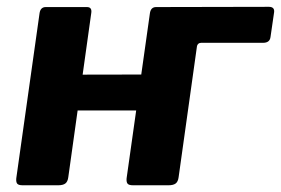

<svg xmlns="http://www.w3.org/2000/svg" viewBox="-20 -551 835 571"><path d="M762.5 -423.7H578.4Q567.8 -423.7 565.4 -412.5L446.3 -530L779.6 -530.7Q796.6 -530.7 795.3 -515.4L784.5 -441.1Q782.4 -423.7 762.5 -423.7ZM251.5 -512.9 183.1 -24.1Q181.4 -10.7 174.4 -5.4Q167.4 0 153 0H47.6Q34.9 0 31.1 -4.9Q27.4 -9.7 28.4 -20.7L97.5 -510.7Q99.9 -530 116.1 -530H238.5Q253.9 -530 251.5 -512.9ZM579.7 -512.9 511.2 -24.1Q509.5 -10.7 502.5 -5.4Q495.5 0 481.1 0H375.8Q363.1 0 359.3 -4.9Q355.5 -9.7 356.5 -20.7L425.7 -510.7Q428.1 -530 444.2 -530H566.7Q582.1 -530 579.7 -512.9ZM99.8 -222.5Q81.2 -222.5 83.4 -239.9L93.8 -313.5Q95.9 -328.8 113.3 -328.8L475.9 -329.5Q493.3 -329.5 491.2 -314.2L480.8 -239.9Q478.7 -222.5 458.8 -222.5Z"/></svg>

Font: Libre Franklin Thin
Style: Italic
Weight: 100
Italic angle: -8°
Designer: Pablo Impallari, Rodrigo Fuenzalida, Nhung Nguyen
Foundry: Impallari Type
Version: Version 3.000